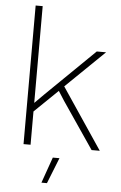

<svg xmlns="http://www.w3.org/2000/svg" viewBox="-61 -771 633 1006"><g transform="rotate(5 255.5 -268.0)"><path d="M85 -729H122V-220L171 -269L425 -517H474L271 -320L486 0H443L277 -244L245 -294L122 -175V0H85ZM244 57H279L225 193H196Z"/></g></svg>

Font: Mona Sans VF XLt
Style: Regular
Weight: 200
Designer: Deni Anggara
Foundry: GitHub
Version: Version 2.000;Glyphs 3.2.3 (3260)